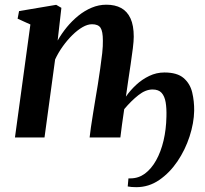

<svg xmlns="http://www.w3.org/2000/svg" viewBox="-20 -570 848 796"><path d="M219 -402Q235.5 -431 257.2 -457.5Q279 -484 305 -505Q331 -526 360.2 -538.2Q389.5 -550.5 421 -550.5Q457 -550.5 482.2 -536.8Q507.5 -523 521 -493.8Q534.5 -464.5 534.5 -418Q534.5 -400 530.8 -370Q527 -340 521.8 -304.5Q516.5 -269 511.5 -235.5L502 -169.5Q520 -195.5 544.5 -218.2Q569 -241 598.8 -255.2Q628.5 -269.5 661.5 -269.5Q714.5 -269.5 741.2 -246.5Q768 -223.5 776.8 -187Q785.5 -150.5 785 -110.5Q784 -60 766 -4.5Q748 51 715.8 98.8Q683.5 146.5 640.2 176.2Q597 206 545 206Q534 206 525.5 205.2Q517 204.5 509.5 203L512.5 169.5Q514.5 169.5 516.5 169.5Q518.5 169.5 521 169.5Q554 169.5 580.8 149.8Q607.5 130 627.2 94.8Q647 59.5 658 13Q669 -33.5 670 -86.5Q671 -120.5 666.8 -145.8Q662.5 -171 650 -185Q637.5 -199 612.5 -199Q583.5 -199 553.8 -175.5Q524 -152 495 -117.5Q490 -86 485.8 -53.5Q481.5 -21 479 0H351.5Q353 -15.5 357 -42.8Q361 -70 366.2 -102Q371.5 -134 376.5 -165Q381.5 -196 385.5 -219Q390.5 -252 395.5 -285.8Q400.5 -319.5 403.8 -349.8Q407 -380 406.5 -402Q406.5 -440 396.8 -454.8Q387 -469.5 361.5 -469.5Q343 -469.5 322.2 -457.5Q301.5 -445.5 280.5 -425Q259.5 -404.5 240.8 -378.5Q222 -352.5 208.5 -323.5L164.5 0H42L106 -468.5L53 -492.5L59 -524L213 -550L234.5 -537.5Z"/></svg>

Font: Merriweather 60pt SemiBold
Style: Italic
Weight: 600
Italic angle: -7.8°
Version: Version 2.101